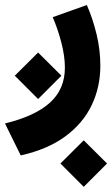

<svg xmlns="http://www.w3.org/2000/svg" viewBox="-67 -343 442 756"><path d="M170.9 300.8 262.7 209.5 354.5 300.8 262.7 392.6ZM-8.8 -44.9 83 -136.2 174.8 -44.9 83 46.9ZM274.9 -323.2Q298.8 -268.6 313.5 -207Q328.1 -145.5 328.1 -84.5Q328.1 0 293.9 71.3Q259.8 142.6 190.4 193.8Q121.1 245.1 14.6 269L-47.4 143.1Q71.3 114.3 129.9 61Q188.5 7.8 188.5 -76.7Q188.5 -121.6 174.6 -175.3Q160.6 -229 140.6 -275.4Z"/></svg>

Font: Vazir Black UI
Style: Black-UI
Weight: 900
Designer: Saber Rastikerdar
Foundry: Saber Rastikerdar
Version: Version 30.1.0